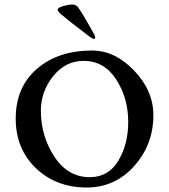

<svg xmlns="http://www.w3.org/2000/svg" viewBox="-20 -823 753 855"><path d="M380 -659Q295 -723 250 -761Q237 -773 237 -780Q237 -789 261.5 -796Q286 -803 301 -803Q319 -803 328 -790Q340 -773 352 -753Q364 -733 377.5 -709Q391 -685 399 -671Q404 -663 404 -656Q404 -650 398 -650Q392 -650 380 -659ZM162 -330Q162 -217 222 -125.5Q282 -34 380 -34Q463 -34 507 -107.5Q551 -181 551 -280Q551 -386 497.5 -469Q444 -552 352 -552Q272 -552 217 -484Q162 -416 162 -330ZM390 -598Q492 -598 577.5 -508.5Q663 -419 663 -310Q663 -179 577.5 -83.5Q492 12 366 12Q230 12 140 -74Q50 -160 50 -295Q50 -435 144.5 -516.5Q239 -598 390 -598Z"/></svg>

Font: EB Garamond 08
Style: Regular
Weight: 400
Version: Version 0.016 ; ttfautohint (v1.5)